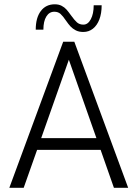

<svg xmlns="http://www.w3.org/2000/svg" viewBox="-20 -896 656 916"><path d="M281.5 -697H334.5L591.5 0H523.5L460 -181H157L93 0H24.5ZM440 -237 308.5 -611 176.5 -237ZM294.5 -798Q280 -819.5 268.5 -829.8Q257 -840 239 -840Q215 -840 201 -817.2Q187 -794.5 187 -754.5H150.5Q150.5 -811.5 174.8 -843.5Q199 -875.5 241.5 -875.5Q260.5 -875.5 274.2 -868.2Q288 -861 297.2 -850.5Q306.5 -840 319 -822.5Q335 -800 347.2 -789.2Q359.5 -778.5 378 -778.5Q399.5 -778.5 413.2 -804.2Q427 -830 427 -871H465Q465 -832 454 -803.2Q443 -774.5 423.2 -759Q403.5 -743.5 377.5 -743.5Q356.5 -743.5 341.5 -751.2Q326.5 -759 316.5 -769.8Q306.5 -780.5 294.5 -798Z"/></svg>

Font: HK Grotesk Light
Style: Regular
Weight: 300
Designer: Alfredo Marco Pradil
Foundry: Hanken Design Co.
Version: Version 3.001